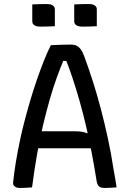

<svg xmlns="http://www.w3.org/2000/svg" viewBox="-20 -929 640 952"><path d="M90 -278H351Q369 -278 384 -276Q399 -274 412 -268L440 -280L444 -238L449 -194H115Q106 -194 100.5 -199Q95 -204 92.5 -213.5Q90 -223 90 -235ZM139 0Q124 1 109 2Q94 3 78 3Q68 3 60.5 0Q53 -3 48.5 -9Q44 -15 45 -24Q50 -73 58.5 -124.5Q67 -176 78 -228.5Q89 -281 103 -334Q117 -387 132 -437.5Q147 -488 163.5 -535.5Q180 -583 197 -626Q214 -669 232 -705Q258 -706 282.5 -707Q307 -708 329 -708Q348 -708 359.5 -702.5Q371 -697 380 -685Q389 -673 397 -652Q418 -595 439 -530Q460 -465 479 -393Q498 -321 514.5 -245Q531 -169 543 -90Q547 -67 551 -45Q555 -23 558 0Q543 1 528.5 2Q514 3 499 3Q487 3 478 -0.5Q469 -4 464.5 -13Q460 -22 458 -38Q448 -101 435.5 -167Q423 -233 408 -298Q393 -363 375.5 -425Q358 -487 339.5 -542.5Q321 -598 302 -645L327 -627H275L301 -645Q281 -598 262 -545.5Q243 -493 226 -433.5Q209 -374 193 -306.5Q177 -239 163.5 -162.5Q150 -86 139 0ZM140 -907Q157 -908 176 -908.5Q195 -909 212 -909Q224 -909 232.5 -906.5Q241 -904 246.5 -898Q252 -892 252 -883V-799Q234 -798 215.5 -797.5Q197 -797 179 -797Q169 -797 160 -799.5Q151 -802 145.5 -808Q140 -814 140 -823ZM348 -907Q366 -908 384.5 -908.5Q403 -909 421 -909Q432 -909 440.5 -906.5Q449 -904 454.5 -898Q460 -892 460 -883V-799Q443 -798 424 -797.5Q405 -797 387 -797Q377 -797 368 -799.5Q359 -802 353.5 -808Q348 -814 348 -823Z"/></svg>

Font: Rec Mono Semicasual
Style: Regular
Weight: 400
Version: Version 1.085; ttfautohint (v1.8.4.7-5d5b)